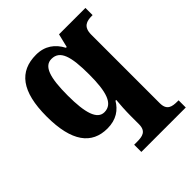

<svg xmlns="http://www.w3.org/2000/svg" viewBox="-212 -678 1039 1039"><g transform="rotate(-45 307.5 -158.5)"><path d="M267 229H607V174H599C558 174 524 168 524 113V-411C524 -472 559 -481 599 -481H604V-536H402L383 -458H377C349 -512 303 -546 236 -546C108 -546 40 -461 40 -269C40 -76 108 10 227 10C296 10 338 -22 364 -66H370C367 -36 364 12 364 51V114C364 168 330 174 289 174H267ZM278 -64C223 -64 201 -135 201 -268C201 -407 223 -471 279 -471C344 -471 364 -406 364 -267C364 -136 343 -64 278 -64Z"/></g></svg>

Font: Noto Serif Armenian SemiCondensed
Style: Bold
Weight: 700
Width: 4
Designer: Monotype Design Team
Foundry: Monotype Imaging Inc.
Version: Version 2.008